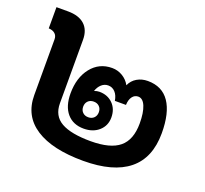

<svg xmlns="http://www.w3.org/2000/svg" viewBox="-110 -737 935 877"><g transform="rotate(20 358.0 -299.0)"><path d="M671 -231Q671 -111 596.5 -50.5Q522 10 376 10Q226 10 145 -42.5Q64 -95 64 -196V-467Q64 -484 53 -494Q42 -504 22 -505V-608H78Q131 -608 159 -582.5Q187 -557 187 -509V-201Q187 -140 234.5 -113Q282 -86 378 -86Q473 -86 517 -122.5Q561 -159 561 -239Q561 -291 548.5 -321.5Q536 -352 513 -352Q496 -352 485 -337.5Q474 -323 473 -297H419Q415 -323 401 -338Q387 -353 367 -353Q349 -353 335 -340.5Q321 -328 314 -307Q327 -312 339 -312Q379 -312 404.5 -286.5Q430 -261 430 -220Q430 -180 401.5 -154.5Q373 -129 328 -129Q276 -129 246.5 -163.5Q217 -198 217 -260Q217 -337 255.5 -385.5Q294 -434 357 -434Q384 -434 407.5 -420Q431 -406 444 -382Q455 -407 478 -420.5Q501 -434 530 -434Q600 -434 635.5 -382Q671 -330 671 -231ZM330 -261Q313 -261 302.5 -250.5Q292 -240 292 -223Q292 -206 302.5 -195.5Q313 -185 330 -185Q347 -185 357.5 -195.5Q368 -206 368 -223Q368 -240 357.5 -250.5Q347 -261 330 -261Z"/></g></svg>

Font: Sarabun
Style: Bold
Weight: 700
Designer: Suppakit Chalermlarp | Katatrad Co.,Ltd.
Foundry: Cadson Demak Co.,Ltd.
Version: Version 1.000; ttfautohint (v1.6)